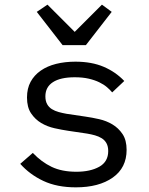

<svg xmlns="http://www.w3.org/2000/svg" viewBox="-20 -793 640 825"><path d="M249 -599 138 -742 184 -773 301 -656 418 -773 460 -742 349 -599ZM306 12Q225 12 166.5 -15.5Q108 -43 67 -89L121 -136Q158 -97 202 -76Q246 -55 308 -55Q368 -55 406.5 -76.5Q445 -98 445 -144Q445 -164 437.5 -177.5Q430 -191 417 -199Q404 -207 388 -211.5Q372 -216 354 -219L273 -231Q246 -235 214.5 -242Q183 -249 157 -264.5Q131 -280 113.5 -306Q96 -332 96 -374Q96 -413 111.5 -441.5Q127 -470 155 -489.5Q183 -509 221 -518.5Q259 -528 304 -528Q374 -528 425.5 -506Q477 -484 514 -445L462 -396Q453 -407 439.5 -418.5Q426 -430 406.5 -439.5Q387 -449 361 -455Q335 -461 301 -461Q240 -461 207.5 -440Q175 -419 175 -379Q175 -359 182.5 -345.5Q190 -332 203 -324Q216 -316 232.5 -311.5Q249 -307 266 -304L347 -292Q375 -288 406 -281Q437 -274 463 -258.5Q489 -243 506.5 -217Q524 -191 524 -149Q524 -72 464.5 -30Q405 12 306 12Z"/></svg>

Font: PlemolJP35 Console
Style: Regular
Weight: 400
Version: v2.0.3; ttfautohint (v1.8.4.7-5d5b-dirty) -l 6 -r 45 -G 200 